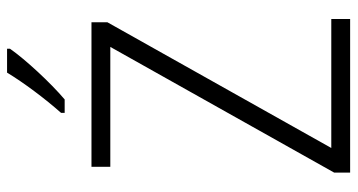

<svg xmlns="http://www.w3.org/2000/svg" viewBox="-248 -738 987 530"><g transform="rotate(-90 245.0 -473.5)"><path d="M375 -939V-947H309C282 -902 237 -842 198 -798V-788H235C281 -827 345 -896 375 -939ZM457 0V-52H101L448 -670V-714H49V-662H380L33 -44V0Z"/></g></svg>

Font: Noto Sans Khmer SemiCondensed Light
Style: Regular
Weight: 300
Width: 4
Designer: Danh Hong and the Monotype Design Team
Foundry: Monotype Imaging Inc.
Version: Version 2.004